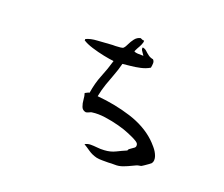

<svg xmlns="http://www.w3.org/2000/svg" viewBox="-116 -901 1231 1053"><g transform="rotate(20 500.0 -375.0)"><path d="M833 -145Q837 -134 836.5 -122.5Q836 -111 829 -102Q828 -101 817.5 -93Q807 -85 796 -78Q785 -71 782 -69Q777 -67 768.5 -66Q760 -65 752 -61Q748 -59 743.5 -57Q739 -55 735 -53Q713 -42 689 -33Q665 -24 641 -25Q632 -25 622.5 -25Q613 -25 604 -24Q586 -24 568 -24Q550 -24 535 -27Q507 -34 485.5 -49Q464 -64 447 -74Q462 -83 480 -83Q498 -83 517 -81Q528 -80 538.5 -79.5Q549 -79 560 -80Q596 -82 624 -96Q652 -110 680 -122Q681 -128 686 -132Q691 -136 697 -140Q705 -145 712.5 -151Q720 -157 718 -169Q717 -178 704.5 -186Q692 -194 676.5 -201Q661 -208 649 -213Q624 -224 585 -234.5Q546 -245 503.5 -251Q461 -257 427 -252Q423 -252 418.5 -250Q414 -248 410 -246Q405 -244 401 -242.5Q397 -241 394 -241Q374 -244 367 -262Q360 -280 358.5 -302Q357 -324 352 -338Q357 -340 363.5 -344Q370 -348 377 -349Q386 -408 406 -456.5Q426 -505 441 -557Q419 -559 382 -566.5Q345 -574 309.5 -585Q274 -596 253 -610Q255 -612 254 -614Q253 -617 255 -618Q281 -630 319 -632Q357 -634 391 -637Q399 -638 407 -638Q415 -638 422 -638Q438 -639 451 -640Q464 -641 469 -646Q476 -653 484 -670.5Q492 -688 505 -705Q518 -722 538 -726Q542 -725 547 -722Q549 -721 552 -720Q555 -719 560 -720Q562 -711 555 -695.5Q548 -680 540 -667Q537 -660 534 -655Q531 -650 530 -646Q538 -641 552 -640.5Q566 -640 578 -640Q583 -640 585 -640Q583 -643 578 -650Q573 -657 568 -665Q563 -673 566 -682Q580 -680 590 -670.5Q600 -661 612 -652Q624 -643 641 -640Q649 -632 649 -620.5Q649 -609 646 -593Q623 -579 593 -572.5Q563 -566 535.5 -563.5Q508 -561 492 -559Q482 -520 469 -486.5Q456 -453 444.5 -419.5Q433 -386 425 -346Q529 -337 622.5 -307.5Q716 -278 777 -221Q788 -211 806.5 -189.5Q825 -168 833 -145Z"/></g></svg>

Font: Yuji Boku
Style: Regular
Weight: 400
Designer: Kataoka Yuji
Foundry: Kinuta Font Factory
Version: Version 3.002